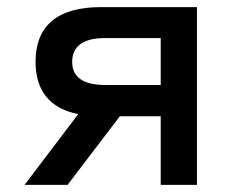

<svg xmlns="http://www.w3.org/2000/svg" viewBox="-20 -520 640 540"><path d="M534 -500H264C142 -500 80 -448 80 -346C80 -265 120 -215 200 -199L49 0H170L317 -193H432V0H534ZM183 -346C183 -390 214 -413 276 -413H432V-281H276C214 -281 183 -303 183 -346Z"/></svg>

Font: LT Wave Mono Medium
Style: Regular
Weight: 500
Designer: Daniel Lyons
Version: Version 2.5 (Glyphs App)